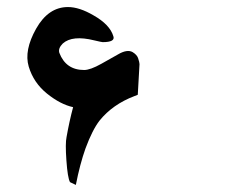

<svg xmlns="http://www.w3.org/2000/svg" viewBox="-20 -519 662 545"><path d="M187.5 -214.8Q151.4 -222.7 113.3 -253.4Q75.2 -284.2 61.5 -330.1Q47.9 -376 82.5 -437.5Q117.2 -499 172.9 -499Q205.1 -499 245.1 -475.6Q292 -449.2 301.8 -416Q307.6 -399.4 271.5 -399.4Q268.6 -399.4 248 -404.3Q185.5 -419.9 158.2 -395.5Q144.5 -381.8 148.4 -369.1Q167 -320.3 218.8 -320.3Q236.3 -320.3 267.6 -337.9L314.5 -364.3Q340.8 -379.9 356.4 -371.1Q369.1 -363.3 372.1 -353.5Q376 -341.8 376 -336.9L371.1 -250L361.3 -246.1Q299.8 -222.7 262.7 -176.8Q242.2 -150.4 222.7 -97.7Q207 -53.7 195.3 5.9L178.7 -2Q171.9 -14.6 168.5 -63.5Q165 -112.3 168.9 -129.9Q176.8 -174.8 187.5 -214.8Z"/></svg>

Font: Thabit-Bold-Oblique
Style: Bold Oblique
Weight: 700
Designer: Regenerated by Nadim Shaikli
Foundry: MAK Alagha
Version: 0.01